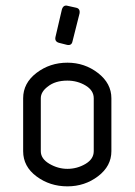

<svg xmlns="http://www.w3.org/2000/svg" viewBox="-20 -660 478 680"><path d="M176.3 -528.3 199.2 -626.5Q204.6 -644 220.2 -639.2L249 -632.8Q264.6 -629.9 261.7 -612.3L236.8 -513.7Q233.9 -498 217.8 -501L189 -508.3Q173.3 -512.7 176.3 -528.3ZM312 -124.5V-312Q312 -339.8 283 -357.2Q253.9 -374.5 218.8 -374.5Q175.3 -374.5 149.4 -353.5Q124.5 -335 124.5 -312V-124.5Q124.5 -97.7 155 -79.8Q185.5 -62 218.8 -62Q252.9 -62 282.5 -79.3Q312 -96.7 312 -124.5ZM374.5 -312V-124.5Q374.5 -71.8 327.4 -35.9Q280.3 0 218.8 0Q156.7 0 109.4 -35.2Q62 -70.3 62 -124.5V-312Q62 -365.7 109.4 -401.9Q156.7 -438 218.8 -438Q279.8 -438 327.1 -401.4Q374.5 -364.7 374.5 -312Z"/></svg>

Font: GOSTRUS
Style: type_B
Weight: 400
Designer: Юрий и Татьяна Кривогуз
Version: Version 02.00